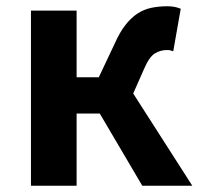

<svg xmlns="http://www.w3.org/2000/svg" viewBox="-20 -594 645 614"><path d="M595 0H435L299 -231H225V0H79V-560H225V-347H296L347 -455Q363 -491 381 -514Q399 -537 419.5 -550.5Q440 -564 464 -569Q488 -574 516 -574Q539 -574 558 -566L534 -430Q529 -432 524.5 -433Q520 -434 514 -434Q493 -434 475 -423Q457 -412 440 -372L406 -295Z"/></svg>

Font: SpoqaHanSansJP-Bold
Style: Regular
Weight: 700
Designer: [Source Han Sans]
Ryoko NISHIZUKA  (kana & ideographs); Paul D. Hunt (Latin, Greek & Cyrillic); Wenlong ZHANG  (bopomofo
Foundry: Spoqa (http://bi.spoqa.com)
Version: Version 1.002.20150607